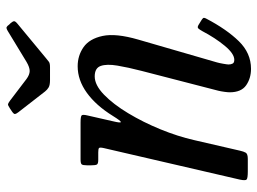

<svg xmlns="http://www.w3.org/2000/svg" viewBox="-122 -668 800 597"><g transform="rotate(-90 278.5 -370.0)"><path d="M80.5 -520H195.5Q214.5 -520 217.8 -516.5Q221 -513 217.5 -498.5L199.5 -419.5Q193.5 -395 197 -394.8Q200.5 -394.5 216 -419.5Q248.5 -472 288 -500.5Q327.5 -529 370.5 -529Q403.5 -529 429.8 -510.8Q456 -492.5 464.8 -451.2Q473.5 -410 453.5 -341L382.5 -96Q380.5 -89 378.2 -76.2Q376 -63.5 376 -60Q376 -52.5 378.8 -47.2Q381.5 -42 390.5 -42Q409.5 -42 434 -71.5Q458.5 -101 480 -142Q484.5 -150 488 -153.8Q491.5 -157.5 498.5 -153.5L511.5 -145.5Q517.5 -142 520 -139.2Q522.5 -136.5 518.5 -129Q485.5 -66 448.5 -28Q411.5 10 362.5 10Q333 10 311.2 -5.2Q289.5 -20.5 289.5 -56.5Q289.5 -62 291 -73Q292.5 -84 294.5 -92L356 -330Q367 -372.5 372.5 -405.5Q378 -438.5 371.5 -457.2Q365 -476 339 -476Q312 -476 282.2 -447.2Q252.5 -418.5 224.5 -372Q196.5 -325.5 174.5 -271.8Q152.5 -218 141 -167.5L108 -24.5Q105.5 -13 101.8 -6.5Q98 0 82.5 0H43.5Q22 0 18.2 -3.8Q14.5 -7.5 18 -24.5L116 -447.5Q119 -460.5 116 -462.8Q113 -465 102.5 -465H79.5Q67 -465 64.8 -469.5Q62.5 -474 62.5 -486.5V-500.5Q62.5 -513 65.5 -516.5Q68.5 -520 80.5 -520ZM292 -630.5 227.5 -713.5Q222.5 -720 222 -723.8Q221.5 -727.5 229.5 -733L240 -740Q249.5 -746.5 253 -745.5Q256.5 -744.5 264 -739L331 -688Q344 -678.5 355.5 -678.2Q367 -678 384 -688L479.5 -746Q488.5 -751.5 492 -750Q495.5 -748.5 500.5 -741.5L504.5 -737.5Q510 -731 510.5 -727Q511 -723 502.5 -716L395 -627Q388.5 -621.5 384 -618.2Q379.5 -615 367.5 -615H327.5Q312 -615 304.8 -619.2Q297.5 -623.5 292 -630.5Z"/></g></svg>

Font: Besley* Narrow
Style: Italic
Weight: 400
Width: 4
Italic angle: -13°
Designer: Owen Earl
Foundry: indestructible type*
Version: Version 3.000; ttfautohint (v1.8.3)